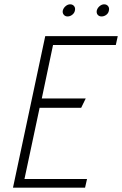

<svg xmlns="http://www.w3.org/2000/svg" viewBox="-20 -867 564 887"><path d="M304 -847Q293 -847 283 -838.5Q273 -830 270 -818Q268 -807 274.5 -799Q281 -791 292 -791Q304 -791 314 -799Q324 -807 326 -818Q329 -830 322.5 -838.5Q316 -847 304 -847ZM461 -847Q450 -847 440 -838.5Q430 -830 427 -818Q425 -806 431.5 -798.5Q438 -791 449 -791Q461 -791 471 -798.5Q481 -806 483 -818Q486 -830 479.5 -838.5Q473 -847 461 -847ZM40 0H373L382 -40H93L163 -369H355L376 -412H173L225 -659H515L524 -700H189Z"/></svg>

Font: Advent Pro Light
Style: Italic
Weight: 300
Italic angle: -12°
Version: Version 3.000